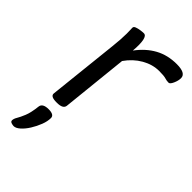

<svg xmlns="http://www.w3.org/2000/svg" viewBox="-229 -606 909 909"><g transform="rotate(45 225.5 -152.0)"><path d="M114 2Q74 2 76 -19L114 -373Q120 -427 120 -463Q120 -477 119.5 -486Q119 -495 119 -502Q119 -510 129.5 -514Q140 -518 153.5 -520Q167 -522 176 -522Q191 -522 196 -497Q201 -472 197 -427Q234 -477 281.5 -503Q329 -529 390 -529Q451 -529 451 -496Q451 -479 442 -459Q433 -439 424 -439Q411 -439 398.5 -443Q386 -447 354 -447Q310 -447 268 -423Q226 -399 196 -356L161 -21Q158 2 118 2ZM51 225Q44 225 35 222Q26 219 26 211Q26 200 34.5 186Q43 172 53.5 146.5Q64 121 69 76Q72 51 112 51Q149 51 149 73Q149 95 139 121Q129 147 114 171Q99 195 82 210Q65 225 51 225Z"/></g></svg>

Font: Asap Expanded Expanded Regular
Style: Italic
Weight: 400
Width: 7
Italic angle: -6°
Designer: Pablo Cosgaya
Foundry: Omnibus-Type
Version: Version 3.001; ttfautohint (v1.8.4.7-5d5b)